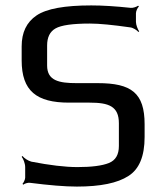

<svg xmlns="http://www.w3.org/2000/svg" viewBox="-20 -679 609 709"><path d="M341 -372H263C198 -372 154 -381 154 -437V-511C154 -541 164 -562 185 -574C206 -586 248 -592 312 -592C347 -592 397 -587 460 -578C472 -577 486 -567 491 -561L494 -563C489 -570 482 -587 482 -598V-630C482 -638 488 -651 493 -655L490 -658C485 -654 471 -649 463 -650C406 -656 358 -659 317 -659C219 -659 152 -647 115 -622C78 -597 60 -559 60 -508V-456C60 -343 115 -300 235 -300H311C381 -300 419 -287 419 -224V-140C419 -108 407 -87 382 -77C357 -67 318 -62 266 -62C220 -62 163 -69 96 -82C84 -85 69 -95 63 -103L60 -100C66 -93 73 -75 73 -62V-23C73 -16 67 -4 63 0L66 3C70 -1 83 -5 90 -4C161 5 219 10 264 10C351 10 414 -3 454 -29C494 -54 514 -102 514 -173V-220C514 -336 465 -372 341 -372Z"/></svg>

Font: Gamestation Storm
Style: Regular
Weight: 400
Designer: Jonas Hecksher
Foundry: Jonas Hecksher, Playtypeª, e-types AS
Version: Version 1.003